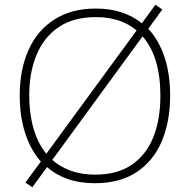

<svg xmlns="http://www.w3.org/2000/svg" viewBox="-20 -761 799 808"><path d="M696 -358Q696 -250 661 -167Q626 -84 555.5 -37Q485 10 379 10Q316 10 265.5 -7.5Q215 -25 178 -58L116 27L87 7L152 -81Q108 -131 85.5 -202Q63 -273 63 -359Q63 -467 99.5 -549.5Q136 -632 208 -678.5Q280 -725 384 -725Q443 -725 491.5 -709Q540 -693 577 -663L634 -741L663 -721L604 -640Q648 -593 672 -521.5Q696 -450 696 -358ZM103 -359Q103 -283 121 -220.5Q139 -158 175 -114L555 -633Q523 -660 480 -674.5Q437 -689 384 -689Q289 -689 227 -647Q165 -605 134 -530.5Q103 -456 103 -359ZM655 -358Q655 -522 580 -608L200 -88Q233 -59 278 -42.5Q323 -26 380 -26Q474 -26 535 -68Q596 -110 625.5 -184.5Q655 -259 655 -358Z"/></svg>

Font: Noto Sans Bengali ExtraLight
Style: Regular
Weight: 200
Designer: Jelle Bosma - Monotype Design Team
Foundry: Monotype Imaging Inc.
Version: Version 2.003; ttfautohint (v1.8.4.7-5d5b)